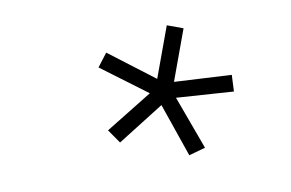

<svg xmlns="http://www.w3.org/2000/svg" viewBox="-48 -785 745 492"><g transform="rotate(-10 325.0 -539.0)"><path d="M215 -469 337 -544 219 -632 245 -666 362 -577 410 -708 451 -693 403 -562 552 -554 550 -511 401 -521 452 -382 409 -370 361 -509 240 -433Z"/></g></svg>

Font: Azeret Mono Thin
Style: Italic
Weight: 100
Italic angle: -12°
Designer: Martin Vácha
Foundry: Displaay
Version: Version 1.000; Glyphs 3.0.3, build 3074